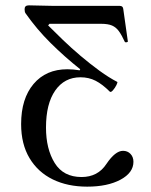

<svg xmlns="http://www.w3.org/2000/svg" viewBox="-20 -685 563 718"><path d="M306 13Q233 13 177.5 -14Q122 -41 90.5 -93.5Q59 -146 59 -221Q59 -316 105.5 -371Q152 -426 232 -426Q243 -426 254.5 -425Q266 -424 278 -422L280 -426Q222 -472 169.5 -524Q117 -576 75 -636Q72 -641 72 -651Q72 -665 88 -665Q111 -665 134.5 -664Q158 -663 181 -663H428Q440 -663 441 -651L458 -531Q459 -528 454 -527Q449 -526 447 -528Q435 -554 424.5 -568.5Q414 -583 399 -589.5Q384 -596 358 -596H165L160 -590Q184 -566 215 -536Q246 -506 281.5 -476Q317 -446 352 -420.5Q387 -395 418 -379Q421 -378 415.5 -367Q410 -356 402.5 -347.5Q395 -339 391 -342Q363 -370 337.5 -383Q312 -396 281 -396Q221 -396 186.5 -346.5Q152 -297 152 -208Q152 -128 184.5 -75.5Q217 -23 285 -23Q346 -23 378 -72Q411 -121 440 -121Q457 -121 468 -109.5Q479 -98 479 -80Q479 -39 430.5 -13Q382 13 306 13Z"/></svg>

Font: Junicode
Style: Regular
Weight: 400
Designer: Peter S. Baker
Version: Version 2.100; ttfautohint (v1.8.4)